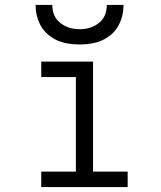

<svg xmlns="http://www.w3.org/2000/svg" viewBox="-20 -762 656 782"><path d="M289 -20V-511H359V-20ZM148 0V-63H500V0ZM148 -448V-511H324V-448ZM304 -581Q242 -581 202.5 -602.8Q163 -624.5 144 -661Q125 -697.5 125 -742H193Q193 -694 225.8 -668.5Q258.5 -643 304 -643Q350.5 -643 382.8 -668.5Q415 -694 415 -742H483Q483 -697.5 464.2 -661Q445.5 -624.5 406 -602.8Q366.5 -581 304 -581Z"/></svg>

Font: Overpass Mono Light Light
Style: Regular
Weight: 300
Monospace: yes
Version: Version 4.000